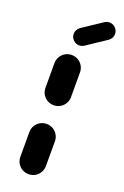

<svg xmlns="http://www.w3.org/2000/svg" viewBox="-138 -740 508 785"><g transform="rotate(20 116.5 -348.0)"><path d="M96.3 0Q81.1 0 68.3 -7.4Q55.6 -14.8 48.1 -27.6Q40.7 -40.4 40.7 -55.6V-163Q40.7 -178.1 48.1 -190.9Q55.6 -203.7 68.3 -211.1Q81.1 -218.5 96.3 -218.5Q111.5 -218.5 124.3 -211.1Q137 -203.7 144.4 -190.9Q151.9 -178.1 151.9 -163V-55.6Q151.9 -40.4 144.4 -27.6Q137 -14.8 124.3 -7.4Q111.5 0 96.3 0ZM96.3 -300Q81.1 -300 68.3 -307.4Q55.6 -314.8 48.1 -327.6Q40.7 -340.4 40.7 -355.6V-463Q40.7 -478.1 48.1 -490.9Q55.6 -503.7 68.3 -511.1Q81.1 -518.5 96.3 -518.5Q111.5 -518.5 124.3 -511.1Q137 -503.7 144.4 -490.9Q151.9 -478.1 151.9 -463V-355.6Q151.9 -340.4 144.4 -327.6Q137 -314.8 124.3 -307.4Q111.5 -300 96.3 -300ZM110.7 -565.6Q95.6 -565.6 84.6 -576.5Q73.7 -587.4 73.7 -602.6Q73.7 -611.9 78 -619.8Q82.2 -627.8 89.6 -633L175.2 -690Q184.4 -696.3 195.9 -696.3Q211.1 -696.3 222 -685.4Q233 -674.4 233 -659.3Q233 -650 228.7 -642Q224.4 -634.1 217 -628.9L131.5 -571.9Q122.2 -565.6 110.7 -565.6Z"/></g></svg>

Font: 26F Galaxy Sans
Style: Regular
Weight: 400
Designer: C₂₉H₂₅N₃O₅
Version: Version 1.100;FEAKit 1.0